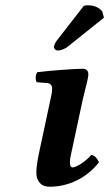

<svg xmlns="http://www.w3.org/2000/svg" viewBox="-20 -696 413 726"><path d="M293 -320C302 -360 314 -398 314 -415C314 -429 306 -436 293 -436C261 -436 168 -429 121 -423C114 -415 113 -394 119 -385L159 -382C171 -381 177 -372 177 -362C177 -353 177 -347 171 -321L127 -115C120 -83 114 -41 120 -23C128 -3 139 10 169 10C239 10 308 -23 354 -82C351 -91 339 -110 325 -110C299 -80 265 -63 255 -63C238 -63 245 -98 251 -124ZM297 -674 195 -543C188 -534 185 -525 184 -519C183 -513 190 -505 198 -505C208 -505 223 -509 238 -521L373 -629L367 -652C360 -662 343 -676 313 -676C308 -676 300 -675 297 -674Z"/></svg>

Font: Libertinus Serif
Style: Bold Italic
Weight: 700
Italic angle: -12°
Designer: Philipp H. Poll, Khaled Hosny
Foundry: Caleb Maclennan
Version: Version 7.050;RELEASE